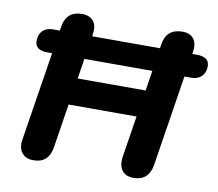

<svg xmlns="http://www.w3.org/2000/svg" viewBox="-79 -808 1033 910"><g transform="rotate(10 437.0 -352.5)"><path d="M136 9Q99 9 80.5 -15.5Q62 -40 70 -83L142 -539L167 -506H114Q54 -506 54 -551Q54 -582 72 -600Q90 -618 121 -618H186L148 -581L157 -636Q163 -675 185 -694.5Q207 -714 245 -714Q282 -714 300 -691Q318 -668 311 -626L301 -569L276 -618H669L630 -578L639 -637Q645 -676 667.5 -695Q690 -714 728 -714Q765 -714 782.5 -691Q800 -668 793 -626L784 -570L761 -618H814Q874 -618 874 -573Q874 -542 855.5 -524Q837 -506 806 -506H743L779 -541L705 -70Q699 -31 677.5 -11Q656 9 618 9Q581 9 563 -15.5Q545 -40 552 -83L583 -280H256L223 -70Q217 -31 196 -11Q175 9 136 9ZM277 -409H604L619 -506H292Z"/></g></svg>

Font: Nunito ExtraLight ExtraBold
Style: Italic
Weight: 800
Italic angle: -9°
Version: Version 3.602